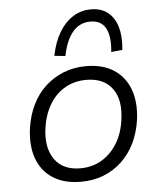

<svg xmlns="http://www.w3.org/2000/svg" viewBox="-54 -800 720 855"><g transform="rotate(-5 306.5 -372.5)"><path d="M274 8Q199 8 149 -24Q99 -56 78 -114.5Q57 -173 68 -250Q76 -306 98.5 -352.5Q121 -399 157 -432.5Q193 -466 239.5 -484.5Q286 -503 340 -503Q415 -503 464.5 -470.5Q514 -438 535 -380.5Q556 -323 546 -246Q538 -189 515.5 -142.5Q493 -96 457 -62Q421 -28 375 -10Q329 8 274 8ZM276 -52Q331 -52 373.5 -78Q416 -104 443 -149.5Q470 -195 477 -255Q489 -341 451.5 -391.5Q414 -442 336 -442Q282 -442 239.5 -417Q197 -392 170.5 -346.5Q144 -301 136 -241Q125 -155 162 -103.5Q199 -52 276 -52ZM253 -556 204 -561Q216 -621 241 -663.5Q266 -706 302.5 -729.5Q339 -753 384 -753Q430 -753 459.5 -729.5Q489 -706 501.5 -663.5Q514 -621 508 -561L458 -556Q465 -626 445 -662.5Q425 -699 377 -699Q329 -699 298 -662.5Q267 -626 253 -556Z"/></g></svg>

Font: Nunito Sans 7pt Light
Style: Italic
Weight: 300
Italic angle: -9°
Designer: Vernon Adams
Foundry: Vernon Adams
Version: Version 3.101;gftools[0.9.27]